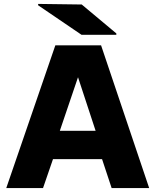

<svg xmlns="http://www.w3.org/2000/svg" viewBox="-20 -962 795 982"><path d="M497 -730 743 0H551L502 -148H251L200 0H12L263 -730ZM175 -935V-942L398 -939L575 -791V-784H397ZM286 -293H469L379 -567Z"/></svg>

Font: Nacelle Heavy
Style: Regular
Weight: 800
Designer: Sora Sagano
Foundry: Sora Sagano
Version: Version 1.000;FEAKit 1.0